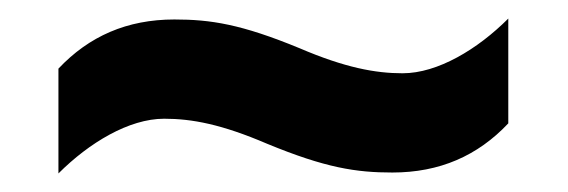

<svg xmlns="http://www.w3.org/2000/svg" viewBox="-20 -456 612 207"><path d="M268 -301C331 -275 364 -270 403 -270C454 -270 495 -288 528 -323V-436C495 -403 452 -377 414 -377C385 -377 352 -383 303 -404C240 -430 207 -435 168 -435C117 -435 76 -417 43 -382V-269C76 -302 119 -328 157 -328C187 -328 219 -322 268 -301Z"/></svg>

Font: Noto Sans Arabic UI
Style: Bold
Weight: 700
Designer: Monotype Design Team, Nadine Chahine and Nizar Qandah
Foundry: Monotype Imaging Inc.
Version: Version 2.010